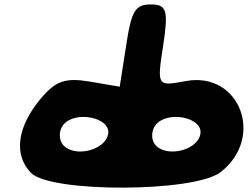

<svg xmlns="http://www.w3.org/2000/svg" viewBox="-20 -903 1118 866"><path d="M549 -698 520 -512 385 -535C276 -553 233 -539 167 -462C57 -333 40 -205 120 -123C209 -33 856 -35 974 -126C1177 -282 1061 -584 816 -537C688 -513 688 -515 716 -698C740 -856 732 -883 661 -883C590 -883 573 -856 549 -698ZM468 -300C457 -225 315 -190 264 -250C245 -273 245 -313 264 -338C315 -406 479 -375 468 -300ZM884 -300C873 -225 731 -190 680 -250C661 -273 662 -313 681 -338C732 -406 895 -375 884 -300Z"/></svg>

Font: Hussar Skorodowane
Style: Ky
Weight: 700
Foundry: Cannot Into Space Fonts
Version: Version 0.892